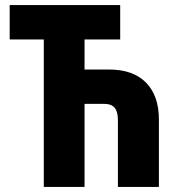

<svg xmlns="http://www.w3.org/2000/svg" viewBox="-20 -734 690 754"><path d="M452 -714V-579H312V-461H408Q503 -461 553.5 -409.5Q604 -358 604 -265V0H443V-263Q443 -296 430 -311Q417 -326 391 -326H312V0H152V-579H18V-714Z"/></svg>

Font: Noto Sans Display Condensed ExtraBold
Style: Regular
Weight: 800
Width: 3
Designer: Monotype Design Team
Foundry: Monotype Imaging Inc.
Version: Version 2.003